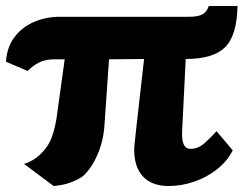

<svg xmlns="http://www.w3.org/2000/svg" viewBox="-20 -613 823 641"><path d="M159 8 60 -66Q67 -67 79 -73Q91 -79 102 -87Q137.5 -115 151.8 -152Q166 -189 172 -242L196 -415H164Q130.5 -415 110 -404.2Q89.5 -393.5 72 -376L0 -407Q3 -455.5 28.2 -489Q53.5 -522.5 93.5 -539.8Q133.5 -557 181 -557H611Q641 -557 655.8 -565Q670.5 -573 677 -593H773Q771 -494 731.2 -455Q691.5 -416 600 -416Q597 -355.5 594 -295.2Q591 -235 588 -174Q585 -116 616 -116Q641.5 -116 663.2 -135.5Q685 -155 703 -175L757 -111Q738.5 -74.5 704.5 -47.8Q670.5 -21 628.2 -6.5Q586 8 543 8Q487 8 457.5 -23.5Q428 -55 428 -114Q428 -117.5 428.5 -123.2Q429 -129 430.5 -144Q432 -159 435.5 -190.2Q439 -221.5 445.2 -276.2Q451.5 -331 461 -416L344 -415L329 -199Q326 -143.5 305.5 -96.8Q285 -50 257 -25Q240 -12.5 215 -3.5Q190 5.5 159 8Z"/></svg>

Font: Merriweather Sans ExtraBold
Style: Italic
Weight: 800
Italic angle: -7.5°
Designer: Eben Sorkin
Foundry: Eben Sorkin
Version: Version 2.001; ttfautohint (v1.8.3)